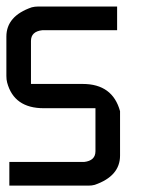

<svg xmlns="http://www.w3.org/2000/svg" viewBox="-20 -582 445 602"><path d="M98.6 -561.5H347.2V-487.3H112.8Q77.1 -483.4 77.1 -453.6V-318.8H239.3Q333 -318.8 356.4 -233.4V-94.2Q356.4 -29.8 276.9 -2.4Q268.1 0 257.8 0H9.3V-74.2H243.7Q279.3 -78.1 279.3 -107.9V-242.7H117.2Q23.9 -242.7 2.4 -323.2Q0 -332 0 -343.8V-467.3Q0 -531.7 79.6 -559.1Q89.4 -561.5 98.6 -561.5Z"/></svg>

Font: Kadhim
Style: Regular
Weight: 400
Designer: Developer/ Husham Jawad
Version: Version 1.00;December 29, 2020;FontCreator 13.0.0.2683 32-bi